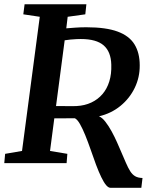

<svg xmlns="http://www.w3.org/2000/svg" viewBox="-22 -763 730 898"><path d="M495.5 115.5Q485 115.5 474.2 102.8Q463.5 90 451.8 65.8Q440 41.5 427 7Q414.5 -27.5 402 -63.2Q389.5 -99 376.8 -130.5Q364 -162 351.8 -183.2Q339.5 -204.5 328 -210Q315 -210 299 -209.8Q283 -209.5 266 -209.5Q249 -209.5 232 -209.5L212 -57L293 -43.5L289.5 0H-2L2 -43.5L81 -57L164 -684.5L87 -696L93 -743H382L377 -696L294.5 -684.5L288 -630.5Q308.5 -632 331.5 -633.8Q354.5 -635.5 382 -635.5Q474 -635.5 528.5 -615.2Q583 -595 607.2 -555.2Q631.5 -515.5 631.5 -457.5Q632 -401.5 608.2 -352.2Q584.5 -303 541.5 -267.8Q498.5 -232.5 441 -219Q456 -213 471.2 -193.2Q486.5 -173.5 500.5 -147.8Q514.5 -122 525.2 -97.8Q536 -73.5 542.5 -58Q556.5 -25.5 566.8 -1.8Q577 22 587 37.8Q597 53.5 610.2 61.2Q623.5 69 644.5 69.5L639 115.5ZM240 -267Q256 -267 276.8 -266.8Q297.5 -266.5 314.5 -266.5Q331.5 -266.5 336 -267Q374.5 -269 405.2 -283.5Q436 -298 457.2 -322.8Q478.5 -347.5 489.2 -382.2Q500 -417 498.5 -460.5Q497 -521 462.8 -550.8Q428.5 -580.5 356 -580.5Q349 -580.5 335.8 -580Q322.5 -579.5 307.5 -578Q292.5 -576.5 280.5 -574.5Z"/></svg>

Font: Merriweather 20pt SemiBold
Style: Italic
Weight: 600
Italic angle: -7.8°
Version: Version 2.101